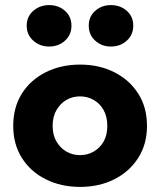

<svg xmlns="http://www.w3.org/2000/svg" viewBox="-20 -725 629 755"><path d="M32 -230Q32 -158 66 -104Q100 -50 160 -20Q220 10 295 10Q370 10 429.5 -20Q489 -50 523.5 -104Q558 -158 558 -230Q558 -303 523.5 -357Q489 -411 429.5 -441Q370 -471 295 -471Q220 -471 160 -441Q100 -411 66 -357Q32 -303 32 -230ZM187 -230Q187 -266 202 -292Q217 -318 241 -332Q265 -346 295 -346Q324 -346 348.5 -332Q373 -318 387.5 -292Q402 -266 402 -230Q402 -194 387.5 -168.5Q373 -143 348.5 -129Q324 -115 295 -115Q265 -115 241 -129Q217 -143 202 -168.5Q187 -194 187 -230ZM329 -624Q329 -588 354.5 -565Q380 -542 416 -542Q453 -542 478.5 -565Q504 -588 504 -624Q504 -660 478.5 -682.5Q453 -705 416 -705Q380 -705 354.5 -682.5Q329 -660 329 -624ZM85 -624Q85 -588 111 -565Q137 -542 173 -542Q210 -542 235.5 -565Q261 -588 261 -624Q261 -660 235.5 -682.5Q210 -705 173 -705Q137 -705 111 -682.5Q85 -660 85 -624Z"/></svg>

Font: Glinicke Jost Bold
Style: Bold
Weight: 700
Version: Version 3.710